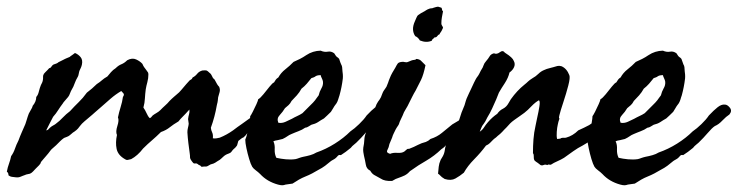

<svg xmlns="http://www.w3.org/2000/svg" viewBox="-70 -509 2179 567"><path d="M66.4 -124Q71.3 -124.5 74.2 -128.4Q76.2 -130.9 81.1 -134.8Q82.5 -135.7 84 -136.7Q85.4 -137.7 87.4 -138.7Q89.4 -139.6 90.8 -140.6Q92.3 -141.6 93.8 -142.6Q106.4 -151.9 115.7 -162.1Q125 -171.9 136.7 -180.7Q143.1 -188 149.7 -194.6Q156.2 -201.2 162.6 -207.5Q174.8 -219.2 186.5 -235.4Q202.1 -247.1 215.8 -260.7Q225.1 -266.6 231 -272Q236.8 -277.3 247.1 -283.2Q252 -289.1 257.8 -295.9Q263.7 -302.7 271.5 -307.6Q279.8 -315.9 288.6 -319.3Q297.4 -322.8 305.7 -331.1Q320.3 -338.9 332 -333.5Q343.8 -328.1 350.6 -320.3Q354 -311.5 362.3 -301.8Q363.3 -300.3 364.3 -298.8Q365.2 -297.4 366.2 -296.4Q368.2 -294.4 368.2 -289.1Q368.2 -277.8 365.2 -266.6Q363.8 -261.2 362.5 -255.9Q361.3 -250.5 360.4 -245.1Q359.4 -238.3 358.9 -231.7Q358.4 -225.1 357.9 -218.3Q357.4 -205.6 353.5 -191.4Q358.9 -183.6 362.8 -174.8Q366.7 -165.5 372.1 -160.2Q375.5 -160.6 380.9 -168Q383.3 -169.9 386 -171.6Q388.7 -173.3 392.1 -175.3Q398.9 -179.2 403.3 -183.6Q407.2 -187.5 410.6 -190.9Q414.1 -194.3 417.5 -197.3Q424.8 -203.6 430.7 -210.9Q434.1 -214.4 437.5 -217.5Q440.9 -220.7 444.3 -223.6Q447.8 -226.6 451.4 -229.7Q455.1 -232.9 459 -236.3Q462.9 -240.2 466.3 -244.4Q469.7 -248.5 473.1 -252.4Q476.6 -256.3 480 -260.5Q483.4 -264.6 487.3 -268.6Q490.7 -272.9 493.7 -273.9Q497.1 -275.4 499 -280.3Q506.3 -283.7 512.2 -291Q517.6 -297.9 527.3 -300.8Q537.1 -301.8 540 -300.8Q543 -299.8 548.8 -293.9Q553.7 -290.5 556.2 -284.2Q558.6 -277.8 563.5 -274.4Q572.3 -256.8 577.1 -252.9Q580.6 -245.1 578.6 -237.3L574.2 -221.7Q573.7 -215.8 573.2 -212.2Q572.8 -208.5 572.3 -206.5Q571.8 -204.6 571.3 -202.6Q570.8 -200.7 570.3 -198.2Q564.5 -164.1 552.7 -131.8Q553.2 -125 556.6 -117.7Q559.6 -111.8 558.6 -100.6Q564.5 -99.6 569.8 -100.6Q575.2 -101.6 579.1 -102.5Q599.6 -110.8 618.2 -124Q630.9 -133.8 644.5 -143.1Q658.7 -152.8 670.9 -162.1Q675.3 -165.5 678.7 -169.4Q682.1 -173.3 686.5 -176.8Q696.3 -184.6 705.6 -189.5Q714.8 -194.3 724.6 -199.2Q729.5 -202.1 732.4 -205.1Q735.4 -208 739.3 -211.9Q744.1 -216.8 752.9 -222.2Q761.7 -227.5 769.5 -231.4Q783.2 -231.9 783.7 -227.1L785.2 -217.8Q772.5 -209 761.2 -199.7Q750 -190.4 738.3 -180.7Q735.4 -178.7 732.9 -177.2Q730.5 -175.8 725.6 -173.8Q721.7 -170.9 720.2 -168.5Q718.8 -166 713.9 -163.1Q710.9 -160.6 708 -158.4Q705.1 -156.2 702.1 -153.8Q696.3 -149.4 691.4 -144.5Q684.6 -139.6 678.7 -134.8Q672.9 -129.9 668 -125Q662.6 -119.6 659.2 -114.3Q656.2 -109.4 649.4 -103.5Q644.5 -101.6 641.1 -98.6L633.8 -92.8Q631.8 -86.9 630.9 -82.5Q630.4 -78.6 625 -73.2Q617.2 -66.4 615.7 -64Q614.3 -61.5 611.3 -58.6Q609.4 -57.1 604.5 -55.2Q602.5 -54.7 600.6 -53.7Q598.6 -52.7 596.7 -51.8Q592.3 -49.3 587.9 -44.9Q585.9 -43 583.7 -41Q581.5 -39.1 579.1 -37.1Q575.2 -34.7 571.8 -32.7Q568.4 -30.8 565.9 -28.8Q562 -25.9 551.8 -23.4Q541.5 -16.6 537.1 -17.1Q534.2 -17.6 527.3 -16.6Q524.9 -15.6 522.9 -18.6Q521 -21.5 517.6 -21.5Q511.2 -27.3 507.8 -26.4Q503.9 -25.4 501 -27.3Q491.2 -38.6 491.2 -43.9Q491.2 -46.9 491 -50Q490.7 -53.2 490.2 -56.6Q488.3 -71.3 486.3 -86.4Q484.4 -101.6 483.4 -118.2Q483.4 -125 484.9 -130.9Q486.8 -138.2 487.3 -143.6Q487.3 -146 486.3 -150.9Q485.4 -155.8 485.4 -157.2Q486.3 -165.5 488.3 -171.9Q490.2 -177.7 489.3 -185.5Q482.9 -178.2 478 -173.1Q473.1 -168 469.7 -164.6Q466.3 -161.1 463.1 -157.7Q460 -154.3 457 -150.4Q441.9 -141.6 431.6 -133.3Q420.9 -124.5 405.3 -119.1Q398.4 -112.3 391.8 -106.2Q385.3 -100.1 378.9 -94.7Q372.6 -89.4 366 -83.3Q359.4 -77.1 352.5 -70.3Q336.4 -49.3 317.4 -39.1Q310.5 -37.1 306.6 -36.6Q302.7 -36.1 298.8 -39.1Q278.3 -50.8 274.4 -69.3Q270.5 -87.9 275.4 -110.4Q271 -119.6 276.6 -137Q282.2 -154.3 278.3 -162.1Q279.8 -169.4 281.7 -177Q283.7 -184.6 286.1 -192.4Q288.6 -200.2 290.3 -207.8Q292 -215.3 293 -222.7Q297.9 -229.5 294.4 -233.4Q291 -237.3 288.1 -240.2Q271.5 -230.5 256.3 -217.3Q241.2 -204.1 225.6 -190.4Q221.7 -187 218 -183.8Q214.4 -180.7 210.4 -177.2Q207 -173.8 203.1 -170.7Q199.2 -167.5 195.3 -164.1L179.7 -150.9Q171.4 -144 166 -136.7Q159.7 -127.9 155.8 -125L149.4 -120.1Q145 -117.7 141.6 -114.3Q139.6 -112.3 135.7 -109.4Q132.8 -106.9 127.9 -105L119.1 -101.6Q113.3 -97.7 106.9 -91.3Q100.6 -85 95.7 -80.1Q91.8 -76.2 86.9 -72.3Q81.5 -67.9 79.1 -64.5Q73.2 -56.2 64.9 -46.9Q61.5 -43 57.9 -38.8Q54.2 -34.7 50.8 -30.3Q50.3 -25.9 45.4 -21L36.1 -11.7Q34.2 -9.8 32.2 -7.6Q30.3 -5.4 27.8 -2.9Q23.9 1.5 18.6 3.9L11.7 5.4Q6.3 6.3 3.9 7.8Q1 8.8 -2.2 10Q-5.4 11.2 -8.8 12.7Q-15.1 15.6 -23.4 14.6L-35.2 13.2Q-39.6 12.7 -44.9 8.8Q-44.9 1 -49.8 -2Q-47.4 -15.1 -43.5 -25.4Q-39.6 -36.1 -37.1 -47.9Q-29.8 -58.1 -25.9 -69.8Q-22 -81.5 -15.6 -93.8Q-11.2 -106 -5.4 -119.1L4.9 -142.6Q6.8 -148.4 8.5 -153.8Q10.3 -159.2 11.7 -164.1Q14.6 -174.3 19.5 -181.6Q25.9 -191.9 26.4 -196.3Q37.1 -209 37.1 -222.7Q42.5 -228.5 44.9 -239.3Q47.4 -249.5 50.8 -257.8Q52.7 -261.7 54.2 -264.6Q55.7 -267.6 56.6 -272.5Q57.6 -278.8 57.1 -281.7Q56.6 -285.6 59.6 -291Q61.5 -293.5 63.5 -295.4Q65.4 -297.4 67.4 -299.3Q69.3 -301.3 71.3 -303.2Q73.2 -305.2 75.2 -307.6Q79.6 -308.1 82 -312.5Q84.5 -316.4 87.9 -318.4Q98.6 -321.8 100.1 -323.2Q102.1 -325.2 102.5 -325.2L117.2 -332.5Q118.7 -333.5 120.4 -334.2Q122.1 -335 124 -335.9Q126 -336.9 127.4 -337.4Q128.9 -337.9 129.9 -338.4Q130.9 -338.9 132.3 -339.4Q133.8 -339.8 135.7 -340.8Q138.2 -343.3 143.6 -346.7Q148.9 -350.1 151.4 -352.5Q161.1 -348.6 168 -340.3Q174.8 -332 171.9 -318.4Q170.9 -313.5 168.9 -309.1Q167 -304.7 165 -300.8Q163.6 -297.4 162.6 -291.5Q161.6 -285.6 160.2 -283.2Q153.3 -271 151.4 -265.1Q148.9 -257.8 146.5 -252.9Q142.6 -246.6 139.6 -240.2Q136.7 -232.4 134.3 -227.5Q131.8 -222.7 127 -217.8Q123 -212.9 121.1 -210.9Q117.7 -207.5 115.2 -203.1Q111.8 -198.7 108.4 -193.8Q105 -189 101.6 -183.6Q95.2 -173.3 86.9 -164.1L76.7 -144.5Q71.8 -135.3 66.4 -124Z M692.4 -215.8Q698.7 -219.2 708 -230.7Q717.3 -242.2 726.1 -253.2Q734.9 -264.2 739.3 -265.6Q742.2 -270.5 744.6 -273.9Q747.1 -277.3 752 -280.3Q759.8 -294.4 772.5 -304.2Q785.6 -314.5 796.9 -326.2Q806.2 -330.1 815.7 -335Q825.2 -339.8 834.5 -346.2Q853.5 -358.9 877 -359.4Q887.7 -354.5 897.9 -356.4Q907.7 -358.4 917 -351.6Q922.4 -342.3 925.8 -340.3Q929.2 -338.4 931.6 -335Q935.5 -322.8 937.5 -318.8Q939.9 -314.9 940.4 -310.5Q940.9 -303.2 941.4 -298.1Q941.9 -293 942.4 -289.6Q942.9 -283.2 942.4 -277.3Q939.5 -252.4 932.6 -227.5Q931.6 -224.6 930.7 -221.7Q929.7 -218.8 928.7 -215.3Q926.8 -209 923.8 -204.1Q916.5 -194.8 913.6 -189Q909.2 -181.2 907.2 -178.7Q901.4 -172.9 896.2 -168Q891.1 -163.1 886.7 -159.2Q882.3 -156.7 877.9 -154.1Q873.5 -151.4 869.1 -148.4Q860.8 -143.1 849.6 -140.6L840.8 -135.3Q836.4 -132.3 831.1 -131.8Q822.3 -125.5 811.5 -121.6Q806.6 -119.6 801.5 -117.7Q796.4 -115.7 791 -113.3Q783.7 -110.4 778.3 -106.4Q772.9 -102.5 764.6 -98.6Q760.3 -97.2 750.5 -95.2Q741.2 -93.8 737.3 -91.8Q742.2 -82 741.2 -67.4Q740.7 -53.7 746.1 -43Q758.8 -40 773.9 -38.6Q789.1 -37.1 802.7 -39.1Q805.2 -39.6 807.9 -40.5Q810.5 -41.5 813.5 -42.5Q816.4 -43.5 819.3 -44.4Q822.3 -45.4 825.2 -45.9Q835.9 -47.9 846.2 -50.8Q856.4 -53.7 864.3 -58.6Q892.6 -68.4 918.9 -85Q945.3 -101.6 964.8 -121.1Q976.6 -128.9 990.7 -142.6Q1004.9 -156.2 1012.7 -168Q1027.3 -183.6 1038.6 -192.4Q1049.8 -201.2 1059.6 -200.2Q1067.4 -200.2 1074.7 -190.9Q1082 -181.6 1073.2 -170.9Q1064 -165 1052.7 -153.3Q1042 -141.6 1030.3 -136.7Q1022 -131.3 1008.3 -115.2Q995.1 -100.1 986.3 -91.8Q984.4 -89.8 981.9 -87.4Q979.5 -85 976.1 -82.5Q969.7 -77.6 965.8 -72.3Q950.7 -59.6 936.5 -50.8Q931.2 -52.7 927.7 -48.8Q923.3 -43.5 919.9 -41Q918.5 -40 917 -39.1Q915.5 -38.1 913.6 -37.1Q911.6 -36.1 910.2 -35.2Q908.7 -34.2 907.2 -33.2Q899.4 -26.4 890.1 -19.5Q880.9 -12.7 871.1 -7.8Q861.3 -2 851.6 3.2Q841.8 8.3 832 12.2Q822.3 16.1 812.7 21.5Q803.2 26.9 793.9 33.2L783.2 34.7Q780.8 35.2 778.3 35.4Q775.9 35.6 773.4 36.1Q768.1 38.1 763.2 38.1Q758.3 38.1 751 36.1Q718.8 27.3 698.2 4.9Q695.3 2 692.1 -0.7Q689 -3.4 685.5 -5.9Q677.7 -11.7 674.8 -16.6Q670.4 -23.9 665.8 -39.6Q661.1 -55.2 657.7 -71.5Q654.3 -87.9 654.3 -96.7Q657.2 -102.5 660.6 -116.9Q664.1 -131.3 666.5 -145.8Q668.9 -160.2 668.9 -166Q670.9 -168 676.5 -179Q682.1 -189.9 687.3 -201.4Q692.4 -212.9 692.4 -215.8ZM849.6 -278.3Q842.8 -269.5 835.9 -261.7Q829.1 -253.9 820.3 -247.1Q814.5 -236.3 806.6 -227.5Q798.8 -218.8 791 -210.9Q787.1 -203.1 782.2 -198.7Q777.3 -194.3 771.5 -189.5Q765.1 -178.7 755.9 -168.9Q746.6 -159.2 752 -146.5Q762.7 -144.5 773.4 -149.4Q784.2 -154.3 792 -158.2Q795.9 -160.6 800 -162.6Q804.2 -164.6 808.1 -166.5Q812 -168.5 815.9 -170.4Q819.8 -172.4 823.2 -174.8L848.6 -200.2Q854.5 -205.6 860.4 -212.9Q862.8 -216.3 865.5 -220Q868.2 -223.6 871.1 -227.5Q873.5 -238.3 878.9 -247.6Q884.8 -257.3 883.8 -267.6Q883.3 -272 880.4 -277.8Q877.4 -283.7 877 -287.1Q866.7 -287.1 861.8 -283.7Q859.4 -281.7 856.2 -280.5Q853 -279.3 849.6 -278.3Z M1223.6 -489.3 1233.4 -486.3Q1235.4 -483.9 1235.4 -480.5Q1235.4 -478 1238.3 -475.6Q1236.3 -466.8 1234.9 -457.5Q1233.4 -448.2 1233.4 -439.5Q1233.4 -436 1235.8 -432.6Q1238.3 -429.2 1238.3 -426.8Q1233.4 -415.5 1231 -413.1Q1228.5 -410.6 1228.5 -408.2Q1223.6 -406.2 1221.2 -402.3Q1218.8 -398.4 1212.9 -398.4Q1210.9 -395.5 1208.5 -394Q1205.6 -392.1 1205.1 -388.7Q1189 -381.8 1169.9 -389.6Q1164.6 -398.9 1156.2 -402.3Q1143.6 -420.9 1155.3 -446.3Q1157.2 -451.2 1159.7 -456.5Q1162.1 -461.9 1164.1 -463.9Q1174.3 -471.2 1179.7 -473.6Q1181.6 -474.6 1183.8 -475.8Q1186 -477.1 1188 -478.5Q1191.4 -481 1198.2 -483.4Q1201.2 -484.4 1203.6 -484.4Q1207.5 -484.4 1210.9 -486.3Q1212.9 -486.8 1214.6 -487.3Q1216.3 -487.8 1217.8 -488.3Q1221.7 -489.3 1223.6 -489.3ZM1077.1 -56.6 1082 -54.7Q1090.8 -58.6 1103.5 -57.6Q1116.7 -56.6 1124 -61.5Q1128.9 -65.4 1130.9 -67.4Q1133.8 -70.3 1137.7 -69.3Q1153.3 -75.2 1164.1 -81.1Q1175.3 -86.9 1187.5 -89.8Q1195.3 -92.8 1201.2 -98.6Q1221.2 -105 1235.1 -116.7Q1249 -128.4 1265.6 -141.6Q1279.3 -149.4 1288.6 -155.3Q1297.9 -161.1 1308.6 -169.9Q1311 -175.3 1314 -177.2Q1316.4 -178.7 1319.3 -183.6Q1336.9 -183.6 1338.9 -169.9Q1334 -159.2 1325.7 -152.3Q1316.9 -145 1310.5 -136.7Q1302.7 -131.8 1297.9 -127.9Q1293 -124 1288.1 -116.2Q1287.6 -116.2 1282.2 -111.8Q1277.3 -107.4 1276.4 -107.4Q1268.6 -98.1 1264.6 -96.2Q1260.7 -94.2 1251 -85.9Q1244.6 -75.2 1233.4 -68.4Q1212.4 -48.3 1189 -34.7Q1176.8 -27.8 1166 -20.8Q1155.3 -13.7 1145.5 -6.8Q1140.6 -3.9 1138.7 -1.5Q1136.7 1 1131.8 4.9Q1127 8.8 1116.7 12.7Q1106.4 16.6 1098.6 19.5Q1092.3 23.4 1087.9 25.4Q1065.9 26.4 1054.7 18.6Q1042 11.7 1035.2 7.8Q1028.3 3.9 1023.4 -4.9Q1012.2 -10.3 1010.3 -22.9Q1009.3 -29.8 1007.8 -36.1Q1006.3 -42.5 1004.9 -48.8Q1003.9 -53.7 1002.9 -60.1Q1002 -66.4 1002.9 -73.2Q1005.4 -84.5 1005.9 -96.2Q1006.3 -106.9 1010.7 -117.2Q1015.1 -127 1016.1 -138.7Q1017.1 -150.4 1021.5 -160.2Q1027.8 -169.9 1026.9 -170.9Q1026.4 -171.4 1027.3 -173.8L1031.7 -179.7Q1033.2 -181.6 1036.1 -186.5L1042 -201.2Q1046.4 -209.5 1050.8 -214.8Q1055.2 -220.7 1058.6 -231.4Q1061 -238.3 1064 -242.2Q1065.9 -244.6 1067.6 -247.3Q1069.3 -250 1071.3 -252.9Q1073.7 -257.8 1076.2 -265.1Q1077.1 -268.6 1078.4 -271.7Q1079.6 -274.9 1081.1 -278.3Q1084 -286.1 1088.4 -293.9Q1092.8 -301.8 1097.7 -309.6Q1101.6 -317.4 1104.5 -321.3Q1107.4 -325.2 1116.2 -326.2Q1120.6 -327.1 1125 -325.7Q1130.4 -324.2 1134.8 -326.2Q1147.5 -332 1152.3 -332Q1157.2 -332 1159.2 -335Q1169.4 -334.5 1174.8 -328.1Q1180.2 -322.3 1186.5 -316.4Q1180.7 -288.1 1173.3 -272.9Q1166 -257.8 1157.2 -241.2Q1152.3 -233.4 1147.5 -223.6Q1142.6 -213.9 1138.7 -206.1Q1133.8 -195.3 1128.4 -187Q1122.1 -177.2 1119.1 -168L1114.7 -158.7Q1111.8 -152.8 1110.4 -149.4Q1109.4 -146 1108.2 -142.8Q1106.9 -139.6 1105 -137.2Q1103 -134.8 1101.6 -132.1Q1100.1 -129.4 1098.6 -127Q1095.7 -121.1 1092.8 -115.2Q1089.8 -109.4 1087.9 -102.5Q1083 -91.8 1082 -88.4Q1081.5 -87.4 1081.1 -86.2Q1080.6 -85 1080.1 -84Q1078.1 -73.2 1074.2 -66.4Q1070.3 -59.6 1077.1 -56.6Z M1346.7 -120.1Q1354.5 -125 1359.4 -132.8Q1361.8 -136.7 1364.7 -140.6Q1367.7 -144.5 1371.1 -148.4Q1383.8 -163.1 1398.4 -172.9Q1405.3 -183.1 1415.5 -188Q1425.8 -193.4 1431.6 -204.1Q1433.1 -206.1 1435.1 -210Q1437 -213.9 1438.5 -215.8Q1457 -241.7 1478.5 -258.8Q1481.4 -261.2 1484.4 -263.7Q1487.3 -266.1 1489.7 -268.6Q1493.7 -272.5 1502.9 -278.3Q1507.3 -280.8 1511.7 -283.9Q1516.1 -287.1 1520 -291Q1527.8 -298.8 1538.1 -302.7Q1544.4 -305.7 1550.8 -307.1Q1553.7 -308.1 1556.9 -308.8Q1560.1 -309.6 1563.5 -310.5Q1570.3 -312.5 1575.7 -314Q1581.1 -315.4 1587.9 -313.5Q1603.5 -307.1 1611.3 -287.1Q1614.3 -279.8 1608.2 -256.3Q1602.1 -232.9 1593.8 -207.8Q1585.4 -182.6 1582 -168.9Q1580.1 -161.6 1581.1 -160.6Q1582 -159.7 1582 -158.2Q1580.1 -153.3 1579.1 -149.4Q1578.1 -145.5 1577.1 -140.6Q1575.2 -132.8 1574.2 -119.6Q1573.2 -106.4 1575.2 -98.6Q1585 -99.1 1586.4 -100.6Q1587.4 -101.6 1588.9 -101.6Q1592.8 -102.5 1595.2 -102.1Q1597.7 -101.6 1601.6 -102.5Q1621.6 -107.9 1637.7 -124Q1646.5 -127.9 1654.5 -131.8Q1662.6 -135.7 1669.9 -139.6Q1683.6 -149.4 1691.9 -153.8Q1700.2 -158.2 1716.8 -166Q1723.1 -173.3 1733.9 -178.2Q1743.7 -182.6 1752.9 -190.4Q1755.9 -193.4 1757.8 -195.8Q1760.7 -199.7 1763.7 -197.3Q1768.6 -192.4 1770 -187Q1771.5 -181.6 1770.5 -179.7Q1763.2 -172.4 1762.2 -168Q1761.2 -163.6 1759.8 -162.1Q1754.9 -157.2 1745.1 -153.3Q1736.8 -149.9 1734.9 -147Q1732.9 -144 1731.4 -142.6Q1728.5 -139.6 1726.1 -138.2Q1723.6 -136.7 1720.7 -133.8Q1718.8 -130.9 1715.3 -130.4L1709 -128.9Q1703.1 -124 1699.2 -120.1Q1695.3 -116.2 1690.4 -111.3Q1683.1 -104 1680.7 -100.1Q1678.7 -96.7 1669.9 -90.8L1650.4 -79.1Q1636.7 -72.3 1623 -62.5Q1609.4 -52.7 1595.7 -43Q1586.9 -37.6 1575.7 -32.7Q1565.4 -28.3 1556.6 -22.5Q1552.2 -22.5 1551.3 -22.9Q1549.8 -23.9 1545.9 -21.5Q1541 -23.9 1536.1 -22Q1530.8 -19.5 1526.4 -21.5Q1521.5 -25.4 1518.3 -27.8Q1515.1 -30.3 1513.2 -31.2Q1510.3 -33.2 1507.8 -36.1Q1505.9 -41 1506.3 -46.9Q1506.8 -52.7 1503.9 -56.6Q1503.9 -78.1 1505.4 -97.7Q1506.8 -117.2 1511.7 -138.7Q1512.7 -145.5 1516.6 -162.4Q1520.5 -179.2 1522.9 -194.8Q1525.4 -210.4 1521.5 -212.9Q1510.7 -207 1499.5 -195.3Q1494.1 -189.5 1488.8 -184.6Q1483.4 -179.7 1478.5 -175.8L1463.4 -165Q1460 -162.6 1456.1 -159.9Q1452.1 -157.2 1448.2 -154.3Q1441.4 -149.4 1436.5 -144.5Q1431.6 -139.6 1425.8 -132.8Q1422.4 -129.4 1419.2 -126.2Q1416 -123 1413.1 -119.6Q1407.2 -113.3 1399.4 -107.4Q1394.5 -102.5 1392.1 -101.1Q1389.6 -99.6 1385.7 -95.7L1376.5 -86.4Q1372.1 -82 1365.2 -79.1Q1349.6 -58.1 1330.3 -38.6Q1311 -19 1299.8 1Q1288.1 10.7 1274.9 18.1Q1261.7 25.4 1243.2 19.5Q1233.4 13.7 1230.5 9.8Q1227.5 6.3 1223.6 3.9Q1224.6 -6.8 1225.6 -16.6Q1226.6 -26.4 1231.4 -37.1L1237.3 -46.9Q1242.2 -55.2 1243.7 -66.4Q1245.1 -78.1 1250 -86.9Q1255.9 -96.7 1257.3 -103Q1258.8 -108.9 1261.7 -114.3Q1264.2 -120.1 1267.1 -123.5Q1270 -127 1272.5 -132.8Q1274.9 -138.2 1279.3 -144Q1283.7 -149.9 1286.1 -155.3Q1292 -176.3 1301.8 -198.2Q1303.7 -205.1 1305.7 -211.4Q1307.6 -217.8 1310.5 -223.6Q1313 -229 1315.4 -234.4Q1317.9 -239.7 1320.3 -244.6Q1322.8 -250 1325.2 -255.1Q1327.6 -260.3 1330.1 -265.6Q1333 -271.5 1335.4 -275.9Q1337.9 -280.3 1341.8 -285.2Q1343.3 -287.6 1344.7 -290Q1346.2 -292.5 1347.2 -294.9Q1348.1 -297.4 1349.6 -299.8Q1351.1 -302.2 1352.5 -304.7Q1354 -307.1 1355.5 -309.8Q1356.9 -312.5 1357.9 -315.9Q1359.9 -322.3 1365.2 -328.1Q1368.7 -332 1371.3 -335.7Q1374 -339.4 1376 -342.8Q1379.4 -349.1 1388.7 -351.6Q1397 -347.7 1406 -354.7Q1415 -361.8 1420.9 -353.5Q1434.6 -344.7 1439.5 -339.8Q1445.3 -334.5 1447.3 -329.1Q1452.1 -320.3 1448.2 -311Q1444.3 -301.8 1434.6 -294.9Q1431.2 -279.8 1420.9 -263.7Q1416 -256.3 1411.6 -249.3Q1407.2 -242.2 1403.3 -235.4L1395.5 -215.8Q1389.6 -202.1 1383.3 -188.5Q1377 -174.8 1369.1 -162.1Q1362.8 -148.9 1359.6 -145Q1356.4 -141.1 1354.2 -137.5Q1352.1 -133.8 1346.7 -120.1Z M1703.1 -215.8Q1709.5 -219.2 1718.8 -230.7Q1728 -242.2 1736.8 -253.2Q1745.6 -264.2 1750 -265.6Q1752.9 -270.5 1755.4 -273.9Q1757.8 -277.3 1762.7 -280.3Q1770.5 -294.4 1783.2 -304.2Q1796.4 -314.5 1807.6 -326.2Q1816.9 -330.1 1826.4 -335Q1835.9 -339.8 1845.2 -346.2Q1864.3 -358.9 1887.7 -359.4Q1898.4 -354.5 1908.7 -356.4Q1918.5 -358.4 1927.7 -351.6Q1933.1 -342.3 1936.5 -340.3Q1939.9 -338.4 1942.4 -335Q1946.3 -322.8 1948.2 -318.8Q1950.7 -314.9 1951.2 -310.5Q1951.7 -303.2 1952.1 -298.1Q1952.6 -293 1953.1 -289.6Q1953.6 -283.2 1953.1 -277.3Q1950.2 -252.4 1943.4 -227.5Q1942.4 -224.6 1941.4 -221.7Q1940.4 -218.8 1939.5 -215.3Q1937.5 -209 1934.6 -204.1Q1927.2 -194.8 1924.3 -189Q1919.9 -181.2 1918 -178.7Q1912.1 -172.9 1907 -168Q1901.9 -163.1 1897.5 -159.2Q1893.1 -156.7 1888.7 -154.1Q1884.3 -151.4 1879.9 -148.4Q1871.6 -143.1 1860.4 -140.6L1851.6 -135.3Q1847.2 -132.3 1841.8 -131.8Q1833 -125.5 1822.3 -121.6Q1817.4 -119.6 1812.3 -117.7Q1807.1 -115.7 1801.8 -113.3Q1794.4 -110.4 1789.1 -106.4Q1783.7 -102.5 1775.4 -98.6Q1771 -97.2 1761.2 -95.2Q1752 -93.8 1748 -91.8Q1752.9 -82 1752 -67.4Q1751.5 -53.7 1756.8 -43Q1769.5 -40 1784.7 -38.6Q1799.8 -37.1 1813.5 -39.1Q1815.9 -39.6 1818.6 -40.5Q1821.3 -41.5 1824.2 -42.5Q1827.1 -43.5 1830.1 -44.4Q1833 -45.4 1835.9 -45.9Q1846.7 -47.9 1856.9 -50.8Q1867.2 -53.7 1875 -58.6Q1903.3 -68.4 1929.7 -85Q1956.1 -101.6 1975.6 -121.1Q1987.3 -128.9 2001.5 -142.6Q2015.6 -156.2 2023.4 -168Q2038.1 -183.6 2049.3 -192.4Q2060.5 -201.2 2070.3 -200.2Q2078.1 -200.2 2085.4 -190.9Q2092.8 -181.6 2084 -170.9Q2074.7 -165 2063.5 -153.3Q2052.7 -141.6 2041 -136.7Q2032.7 -131.3 2019 -115.2Q2005.9 -100.1 1997.1 -91.8Q1995.1 -89.8 1992.7 -87.4Q1990.2 -85 1986.8 -82.5Q1980.5 -77.6 1976.6 -72.3Q1961.4 -59.6 1947.3 -50.8Q1941.9 -52.7 1938.5 -48.8Q1934.1 -43.5 1930.7 -41Q1929.2 -40 1927.7 -39.1Q1926.3 -38.1 1924.3 -37.1Q1922.4 -36.1 1920.9 -35.2Q1919.4 -34.2 1918 -33.2Q1910.2 -26.4 1900.9 -19.5Q1891.6 -12.7 1881.8 -7.8Q1872.1 -2 1862.3 3.2Q1852.5 8.3 1842.8 12.2Q1833 16.1 1823.5 21.5Q1814 26.9 1804.7 33.2L1793.9 34.7Q1791.5 35.2 1789.1 35.4Q1786.6 35.6 1784.2 36.1Q1778.8 38.1 1773.9 38.1Q1769 38.1 1761.7 36.1Q1729.5 27.3 1709 4.9Q1706.1 2 1702.9 -0.7Q1699.7 -3.4 1696.3 -5.9Q1688.5 -11.7 1685.5 -16.6Q1681.2 -23.9 1676.5 -39.6Q1671.9 -55.2 1668.5 -71.5Q1665 -87.9 1665 -96.7Q1668 -102.5 1671.4 -116.9Q1674.8 -131.3 1677.2 -145.8Q1679.7 -160.2 1679.7 -166Q1681.6 -168 1687.3 -179Q1692.9 -189.9 1698 -201.4Q1703.1 -212.9 1703.1 -215.8ZM1860.4 -278.3Q1853.5 -269.5 1846.7 -261.7Q1839.8 -253.9 1831.1 -247.1Q1825.2 -236.3 1817.4 -227.5Q1809.6 -218.8 1801.8 -210.9Q1797.9 -203.1 1793 -198.7Q1788.1 -194.3 1782.2 -189.5Q1775.9 -178.7 1766.6 -168.9Q1757.3 -159.2 1762.7 -146.5Q1773.4 -144.5 1784.2 -149.4Q1794.9 -154.3 1802.7 -158.2Q1806.6 -160.6 1810.8 -162.6Q1814.9 -164.6 1818.8 -166.5Q1822.8 -168.5 1826.7 -170.4Q1830.6 -172.4 1834 -174.8L1859.4 -200.2Q1865.2 -205.6 1871.1 -212.9Q1873.5 -216.3 1876.2 -220Q1878.9 -223.6 1881.8 -227.5Q1884.3 -238.3 1889.6 -247.6Q1895.5 -257.3 1894.5 -267.6Q1894 -272 1891.1 -277.8Q1888.2 -283.7 1887.7 -287.1Q1877.4 -287.1 1872.6 -283.7Q1870.1 -281.7 1866.9 -280.5Q1863.8 -279.3 1860.4 -278.3Z"/></svg>

Font: Fasthand
Style: Regular
Weight: 400
Designer: Danh Hong
Version: Version 8.002; ttfautohint (v1.8.3)